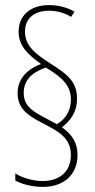

<svg xmlns="http://www.w3.org/2000/svg" viewBox="-20 -780 373 753"><path d="M49 -415C49 -357 86 -330 132 -305C196 -270 258 -248 258 -172C258 -111 218 -70 147 -70C107 -70 65 -84 40 -100V-72C64 -58 107 -47 147 -47C235 -47 284 -99 284 -172C284 -222 262 -252 223 -281C255 -306 282 -338 282 -394C282 -463 240 -491 176 -532C119 -569 78 -600 78 -656C78 -711 118 -738 173 -738C211 -738 243 -724 259 -714L272 -734C248 -749 212 -760 173 -760C93 -760 53 -714 53 -656C53 -597 94 -563 141 -529C94 -512 49 -476 49 -415ZM73 -416C73 -475 119 -501 160 -515C229 -474 258 -441 258 -390C258 -337 228 -307 203 -293L147 -323C100 -348 73 -370 73 -416Z"/></svg>

Font: Noto Sans Bengali ExtraCondensed Thin
Style: Regular
Weight: 100
Width: 2
Designer: Joana Ranito - Universal Thirst; Jelle Bosma - Monotype Design Team
Foundry: Universal Thirst ehf.
Version: Version 3.000